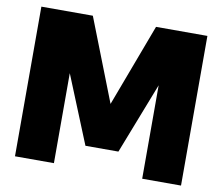

<svg xmlns="http://www.w3.org/2000/svg" viewBox="-80 -838 1084 935"><g transform="rotate(10 461.5 -370.0)"><path d="M618 -740H872V0H680V-462L543 -110H380L243.5 -445V0H51V-740H305.5L465 -332Z"/></g></svg>

Font: Encode Sans SemiCondensed Black
Style: Regular
Weight: 900
Width: 4
Designer: Multiple Designers
Foundry: Impallari Type
Version: Version 2.000